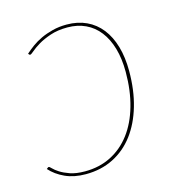

<svg xmlns="http://www.w3.org/2000/svg" viewBox="-82 -570 596 647"><g transform="rotate(-15 215.5 -246.0)"><path d="M19.5 -47Q23 -50 24.5 -50Q27.5 -50 34.2 -42.8Q41 -35.5 54.2 -27Q67.5 -18.5 88.2 -11.2Q109 -4 140 -4Q190 -4 230.5 -24.5Q271 -45 299.5 -82.8Q328 -120.5 343.2 -173.8Q358.5 -227 358.5 -292.5Q358.5 -338.5 348 -374.8Q337.5 -411 318 -436.2Q298.5 -461.5 270.2 -474.8Q242 -488 207 -488Q173 -488 147.2 -479.2Q121.5 -470.5 103.8 -459.8Q86 -449 76 -440.2Q66 -431.5 63 -431.5Q61 -431.5 59.5 -433L56.5 -436.5Q68 -447 83 -458Q98 -469 116.8 -477.8Q135.5 -486.5 158 -492.2Q180.5 -498 207 -498Q245.5 -498 276 -483.8Q306.5 -469.5 327.5 -442.8Q348.5 -416 359.5 -378Q370.5 -340 370.5 -292.5Q370.5 -225.5 354.5 -170.8Q338.5 -116 308.8 -76.5Q279 -37 236.2 -15.5Q193.5 6 140 6Q99 6 68 -8.2Q37 -22.5 17 -45Z"/></g></svg>

Font: Lato Hairline
Style: Italic
Weight: 100
Italic angle: -7°
Designer: Lukasz Dziedzic
Foundry: tyPoland Lukasz Dziedzic
Version: Version 2.007; 2014-02-27